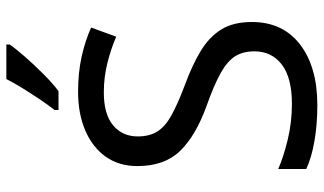

<svg xmlns="http://www.w3.org/2000/svg" viewBox="-222 -762 994 589"><g transform="rotate(-90 274.5 -467.0)"><path d="M502 -191Q502 -96 433 -43Q364 10 247 10Q187 10 136 1Q85 -8 51 -24V-110Q87 -94 140.5 -81Q194 -68 251 -68Q331 -68 371.5 -99Q412 -130 412 -183Q412 -218 397 -242Q382 -266 345.5 -286.5Q309 -307 244 -330Q153 -363 106.5 -411Q60 -459 60 -542Q60 -599 89 -639.5Q118 -680 169.5 -702Q221 -724 288 -724Q347 -724 396 -713Q445 -702 485 -684L457 -607Q420 -623 376.5 -634Q333 -645 286 -645Q219 -645 185 -616.5Q151 -588 151 -541Q151 -505 166 -481Q181 -457 215 -438Q249 -419 307 -397Q370 -374 413.5 -347.5Q457 -321 479.5 -284Q502 -247 502 -191ZM433 -934Q421 -916 396 -887.5Q371 -859 342.5 -830.5Q314 -802 290 -784H232V-796Q247 -815 264.5 -841Q282 -867 299 -894.5Q316 -922 327 -944H433Z"/></g></svg>

Font: Noto Znamenny Musical Notation
Style: Regular
Weight: 400
Version: Version 1.003; ttfautohint (v1.8.4.7-5d5b)